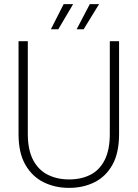

<svg xmlns="http://www.w3.org/2000/svg" viewBox="-20 -900 668 932"><path d="M315 12Q247 12 191.5 -15.5Q136 -43 103 -100.5Q70 -158 70 -249V-700H115V-250Q115 -172 141 -123Q167 -74 212.5 -51.5Q258 -29 315 -29Q374 -29 418.5 -51.5Q463 -74 488 -123Q513 -172 513 -250V-700H558V-249Q558 -158 526 -100.5Q494 -43 439 -15.5Q384 12 315 12ZM352 -758 416 -880H461L386 -758ZM227 -758 289 -880H335L263 -758Z"/></svg>

Font: DM Sans 18pt ExtraLight
Style: Regular
Weight: 250
Designer: Colophon Foundry, Jonny Pinhorn
Foundry: Colophon Foundry
Version: Version 4.004;gftools[0.9.30]